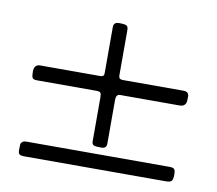

<svg xmlns="http://www.w3.org/2000/svg" viewBox="-57 -576 641 568"><g transform="rotate(10 263.5 -291.5)"><path d="M49 -117H478Q489 -117 492.5 -113Q496 -109 496 -97Q496 -84 492.5 -78.5Q489 -73 475 -73H48Q39 -73 35 -76Q31 -79 31 -90Q31 -101 31.5 -105.5Q32 -110 36 -113.5Q40 -117 49 -117ZM31 -324Q31 -346 49 -346H230Q241 -346 241 -356V-365V-495Q241 -510 257 -510Q275 -510 280 -507Q285 -504 285 -493V-365V-357Q285 -346 297 -346H480Q496 -346 496 -331Q496 -319 495 -314Q494 -309 489.5 -305Q485 -301 475 -301H297Q285 -301 285 -284V-152Q285 -138 269 -138Q252 -138 246.5 -140.5Q241 -143 241 -152V-284Q241 -294 238.5 -297.5Q236 -301 225 -301H48Q36 -301 33.5 -306Q31 -311 31 -324Z"/></g></svg>

Font: OFL Sorts Mill Goudy TT
Style: Regular
Weight: 500
Version: Version 003.000